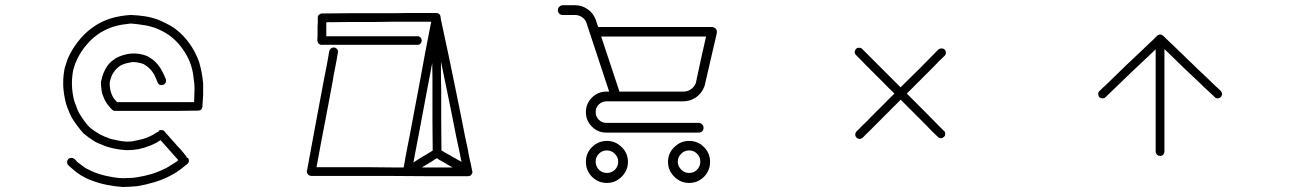

<svg xmlns="http://www.w3.org/2000/svg" viewBox="-20 -869 5040 749"><path d="M374 -551.8Q374 -551.8 374 -551.8Q374 -552.7 374 -552.7Q374 -552.7 374 -552.7Q375 -552.7 375 -552.7Q375 -552.7 375 -553.7Q375 -553.7 375 -553.7Q375 -553.7 375 -553.7Q375 -553.7 375 -553.7Q377.9 -569.3 383.8 -584Q389.6 -598.6 398.4 -611.3Q405.3 -621.1 414.1 -628.9Q422.9 -635.7 432.6 -642.6Q460.9 -657.2 492.2 -660.2Q524.4 -662.1 553.7 -650.4Q565.4 -644.5 575.2 -636.7Q585.9 -628.9 594.7 -618.2Q605.5 -605.5 613.3 -589.8Q621.1 -575.2 627 -559.6Q627.9 -556.6 627.9 -553.7Q627.9 -551.8 627 -548.8Q626 -545.9 624 -543.9Q623 -542 621.1 -540Q618.2 -539.1 616.2 -538.1Q613.3 -537.1 610.4 -537.1Q608.4 -537.1 605.5 -537.1Q602.5 -538.1 600.6 -540Q598.6 -541 596.7 -543.9Q595.7 -545.9 594.7 -547.9Q593.8 -550.8 592.8 -552.7Q591.8 -554.7 590.8 -557.6Q586.9 -567.4 582 -577.1Q576.2 -586.9 569.3 -595.7Q562.5 -603.5 555.7 -608.4Q548.8 -614.3 540 -619.1Q529.3 -623 518.6 -625Q507.8 -627 496.1 -627Q484.4 -625 472.7 -622.1Q460.9 -619.1 450.2 -613.3Q443.4 -609.4 437.5 -603.5Q431.6 -598.6 426.8 -591.8Q418.9 -582 415 -571.3Q411.1 -560.5 408.2 -548.8Q408.2 -541 408.2 -534.2Q409.2 -526.4 410.2 -519.5Q411.1 -511.7 414.1 -505.9Q416 -499 419.9 -492.2Q422.9 -486.3 427.7 -480.5Q431.6 -475.6 436.5 -470.7Q451.2 -470.7 464.8 -470.7Q479.5 -470.7 494.1 -470.7Q519.5 -470.7 544.9 -470.7Q571.3 -470.7 596.7 -470.7Q631.8 -470.7 667 -470.7Q702.1 -470.7 737.3 -470.7Q738.3 -488.3 738.3 -505.9Q739.3 -523.4 738.3 -540Q736.3 -559.6 733.4 -579.1Q730.5 -597.7 724.6 -616.2Q711.9 -652.3 690.4 -680.7Q669.9 -710 638.7 -732.4Q626 -741.2 612.3 -748Q598.6 -754.9 584 -760.7Q560.5 -768.6 538.1 -771.5Q514.6 -775.4 490.2 -777.3Q471.7 -775.4 454.1 -772.5Q436.5 -769.5 418.9 -763.7Q407.2 -759.8 396.5 -754.9Q384.8 -749 374 -743.2Q342.8 -723.6 320.3 -697.3Q296.9 -670.9 281.2 -638.7Q276.4 -627.9 272.5 -618.2Q268.6 -607.4 265.6 -595.7Q259.8 -566.4 260.7 -536.1Q261.7 -505.9 269.5 -475.6Q273.4 -463.9 278.3 -452.1Q282.2 -440.4 288.1 -428.7Q296.9 -414.1 306.6 -400.4Q316.4 -385.7 328.1 -374Q336.9 -366.2 346.7 -359.4Q356.4 -352.5 366.2 -346.7Q377.9 -340.8 388.7 -335.9Q400.4 -331.1 412.1 -327.1Q427.7 -323.2 443.4 -320.3Q458 -317.4 473.6 -316.4Q483.4 -316.4 494.1 -317.4Q503.9 -319.3 513.7 -321.3Q524.4 -323.2 535.2 -326.2Q545.9 -329.1 555.7 -333Q564.5 -336.9 572.3 -340.8Q580.1 -344.7 586.9 -349.6Q595.7 -355.5 598.6 -355.5Q600.6 -355.5 598.6 -358.4Q599.6 -359.4 601.6 -360.4Q602.5 -360.4 604.5 -361.3Q606.4 -361.3 607.4 -361.3Q609.4 -362.3 610.4 -361.3Q612.3 -361.3 614.3 -361.3Q615.2 -360.4 617.2 -360.4Q618.2 -359.4 619.1 -358.4Q621.1 -357.4 622.1 -356.4Q626 -350.6 630.9 -345.7Q635.7 -340.8 639.6 -335.9Q647.5 -327.1 654.3 -319.3Q662.1 -311.5 668.9 -302.7Q676.8 -294.9 684.6 -286.1Q691.4 -277.3 699.2 -268.6Q709 -256.8 709 -253.9Q709 -250 712.9 -253.9Q713.9 -252 714.8 -251Q715.8 -249 715.8 -248Q716.8 -246.1 716.8 -244.1Q716.8 -243.2 716.8 -241.2Q716.8 -239.3 716.8 -237.3Q715.8 -236.3 714.8 -234.4Q714.8 -233.4 712.9 -231.4Q711.9 -230.5 710.9 -229.5Q705.1 -224.6 698.2 -219.7Q692.4 -214.8 686.5 -210Q676.8 -203.1 667 -196.3Q656.2 -190.4 646.5 -184.6Q615.2 -168 582 -158.2Q549.8 -148.4 514.6 -142.6Q501 -141.6 486.3 -140.6Q474.6 -139.6 461.9 -139.6Q460 -139.6 458 -139.6Q427.7 -141.6 398.4 -147.5Q369.1 -153.3 339.8 -164.1Q328.1 -168 316.4 -173.8Q305.7 -179.7 294.9 -185.5Q281.2 -194.3 269.5 -204.1Q257.8 -213.9 246.1 -224.6Q244.1 -226.6 243.2 -229.5Q242.2 -231.4 242.2 -234.4Q241.2 -237.3 242.2 -240.2Q242.2 -242.2 244.1 -245.1Q245.1 -247.1 247.1 -249Q249 -251 252 -252Q253.9 -252.9 256.8 -252.9Q259.8 -253.9 261.7 -252.9Q264.6 -252.9 266.6 -251Q269.5 -250 271.5 -248Q273.4 -245.1 276.4 -243.2Q278.3 -240.2 281.2 -237.3Q289.1 -231.4 296.9 -225.6Q304.7 -219.7 312.5 -213.9Q322.3 -209 332 -204.1Q341.8 -199.2 352.5 -195.3Q378.9 -185.5 405.3 -180.7Q431.6 -174.8 460 -173.8Q472.7 -173.8 485.4 -174.8Q498 -174.8 510.7 -176.8Q542 -181.6 572.3 -190.4Q602.5 -200.2 630.9 -214.8Q639.6 -219.7 648.4 -225.6Q658.2 -231.4 667 -237.3Q669.9 -240.2 671.9 -241.2Q672.9 -243.2 675.8 -244.1Q667 -253.9 659.2 -262.7Q651.4 -271.5 643.6 -280.3Q635.7 -289.1 628.9 -296.9Q622.1 -304.7 614.3 -313.5Q612.3 -315.4 610.4 -317.4Q608.4 -320.3 606.4 -322.3Q597.7 -316.4 588.9 -311.5Q579.1 -306.6 570.3 -302.7Q557.6 -297.9 545.9 -293.9Q533.2 -290 520.5 -287.1Q508.8 -286.1 498 -284.2Q486.3 -283.2 474.6 -283.2Q474.6 -283.2 474.6 -283.2Q474.6 -283.2 474.6 -283.2Q474.6 -283.2 474.6 -283.2Q474.6 -283.2 473.6 -283.2Q473.6 -283.2 473.6 -283.2Q473.6 -283.2 473.6 -283.2Q473.6 -283.2 473.6 -283.2Q473.6 -283.2 473.6 -283.2Q455.1 -284.2 438.5 -287.1Q420.9 -290 403.3 -294.9Q389.6 -298.8 377 -304.7Q363.3 -309.6 350.6 -316.4Q338.9 -324.2 327.1 -332Q316.4 -339.8 305.7 -348.6Q305.7 -348.6 305.7 -348.6Q305.7 -348.6 305.7 -348.6Q305.7 -348.6 305.7 -348.6Q305.7 -349.6 305.7 -349.6Q305.7 -349.6 305.7 -349.6Q305.7 -349.6 304.7 -349.6Q304.7 -349.6 304.7 -349.6Q304.7 -349.6 304.7 -349.6Q292 -364.3 280.3 -379.9Q268.6 -395.5 258.8 -412.1Q252 -425.8 247.1 -438.5Q241.2 -452.1 237.3 -465.8Q228.5 -500 226.6 -534.2Q226.6 -540 226.6 -546.9Q226.6 -575.2 232.4 -603.5Q236.3 -616.2 240.2 -627.9Q244.1 -640.6 250 -652.3Q268.6 -689.5 294.9 -719.7Q320.3 -749 355.5 -771.5Q368.2 -779.3 380.9 -785.2Q393.6 -791 408.2 -795.9Q428.7 -802.7 448.2 -805.7Q468.8 -809.6 490.2 -810.5Q490.2 -810.5 490.2 -810.5Q490.2 -810.5 490.2 -810.5Q490.2 -810.5 490.2 -810.5Q491.2 -810.5 491.2 -810.5Q491.2 -810.5 491.2 -810.5Q491.2 -810.5 491.2 -810.5Q491.2 -810.5 491.2 -810.5Q491.2 -810.5 491.2 -810.5Q518.6 -809.6 543.9 -805.7Q569.3 -801.8 594.7 -793Q611.3 -786.1 627 -778.3Q642.6 -770.5 658.2 -760.7Q693.4 -735.4 717.8 -701.2Q742.2 -668 756.8 -627Q762.7 -606.4 766.6 -585.9Q770.5 -564.5 772.5 -543Q772.5 -530.3 772.5 -516.6Q772.5 -507.8 772.5 -498Q771.5 -475.6 769.5 -452.1Q769.5 -451.2 768.6 -449.2Q768.6 -448.2 767.6 -446.3Q767.6 -445.3 766.6 -443.4Q765.6 -442.4 763.7 -441.4Q762.7 -440.4 761.7 -439.5Q760.7 -438.5 758.8 -438.5Q756.8 -437.5 754.9 -437.5Q752.9 -437.5 752.9 -437.5Q713.9 -437.5 674.8 -436.5Q635.7 -436.5 596.7 -436.5Q571.3 -436.5 544.9 -436.5Q519.5 -436.5 494.1 -436.5Q462.9 -436.5 462.9 -436.5Q462.9 -436.5 429.7 -436.5Q428.7 -436.5 427.7 -436.5Q426.8 -436.5 426.8 -436.5Q425.8 -436.5 424.8 -436.5Q423.8 -437.5 423.8 -437.5Q422.9 -437.5 421.9 -437.5Q420.9 -438.5 420.9 -438.5Q418.9 -439.5 418.9 -440.4Q418 -440.4 418 -440.4Q410.2 -448.2 403.3 -457Q395.5 -465.8 390.6 -475.6Q385.7 -484.4 382.8 -493.2Q378.9 -502 377 -511.7Q376 -519.5 375 -526.4Q374 -533.2 374 -541Q374 -544.9 374 -546.9Q374 -548.8 374 -551.8Z M1780.3 -237.3Q1771.5 -281.2 1771.5 -281.2Q1771.5 -281.2 1760.7 -331.1Q1754.9 -361.3 1749 -390.6Q1743.2 -419.9 1737.3 -449.2Q1727.5 -494.1 1718.8 -539.1Q1710 -584 1700.2 -628.9Q1700.2 -599.6 1700.2 -570.3Q1700.2 -542 1701.2 -512.7Q1701.2 -455.1 1701.2 -397.5Q1701.2 -339.8 1702.1 -282.2Q1706.1 -280.3 1709 -278.3Q1712.9 -275.4 1716.8 -273.4Q1726.6 -268.6 1736.3 -262.7Q1745.1 -256.8 1754.9 -252Q1758.8 -250 1761.7 -248Q1764.6 -246.1 1768.6 -244.1Q1771.5 -242.2 1774.4 -241.2Q1777.3 -239.3 1780.3 -237.3ZM1684.6 -252Q1679.7 -249 1674.8 -246.1Q1670.9 -243.2 1666 -240.2Q1657.2 -235.4 1648.4 -229.5Q1638.7 -223.6 1629.9 -218.8Q1628.9 -217.8 1627.9 -216.8Q1627 -216.8 1626 -215.8Q1655.3 -215.8 1685.5 -215.8Q1715.8 -215.8 1745.1 -215.8Q1742.2 -217.8 1742.2 -217.8Q1742.2 -217.8 1731.4 -223.6Q1721.7 -229.5 1711.9 -235.4Q1702.1 -240.2 1692.4 -246.1Q1690.4 -248 1688.5 -249Q1686.5 -250 1684.6 -252ZM1770.5 -456.1Q1776.4 -426.8 1782.2 -397.5Q1788.1 -367.2 1793.9 -337.9Q1804.7 -288.1 1805.7 -283.2Q1805.7 -279.3 1813.5 -242.2Q1815.4 -235.4 1817.4 -226.6Q1818.4 -217.8 1821.3 -207Q1821.3 -205.1 1821.3 -206.1Q1821.3 -206.1 1820.3 -206.1Q1821.3 -205.1 1821.3 -204.1Q1822.3 -202.1 1823.2 -199.2Q1823.2 -196.3 1822.3 -193.4Q1821.3 -191.4 1819.3 -188.5Q1818.4 -186.5 1816.4 -184.6Q1813.5 -183.6 1811.5 -182.6Q1808.6 -182.6 1805.7 -181.6Q1731.4 -181.6 1658.2 -181.6Q1584 -181.6 1510.7 -182.6Q1461.9 -182.6 1413.1 -182.6Q1364.3 -182.6 1316.4 -182.6Q1255.9 -182.6 1256.8 -182.6Q1257.8 -182.6 1194.3 -182.6Q1192.4 -182.6 1190.4 -183.6Q1188.5 -183.6 1186.5 -184.6Q1185.5 -185.5 1183.6 -186.5Q1182.6 -187.5 1180.7 -189.5Q1179.7 -190.4 1178.7 -192.4Q1177.7 -193.4 1177.7 -195.3Q1176.8 -198.2 1176.8 -200.2Q1176.8 -200.2 1176.8 -201.2Q1177.7 -203.1 1177.7 -203.1Q1187.5 -255.9 1197.3 -309.6Q1207 -362.3 1216.8 -415Q1223.6 -452.1 1230.5 -488.3Q1237.3 -524.4 1244.1 -560.5Q1250 -587.9 1254.9 -615.2Q1259.8 -642.6 1264.6 -669.9Q1265.6 -672.9 1266.6 -674.8Q1267.6 -676.8 1269.5 -678.7Q1271.5 -680.7 1274.4 -681.6Q1276.4 -683.6 1279.3 -683.6Q1282.2 -683.6 1285.2 -683.6Q1287.1 -682.6 1290 -681.6Q1292 -680.7 1293.9 -678.7Q1295.9 -676.8 1296.9 -673.8Q1297.9 -671.9 1298.8 -668.9Q1298.8 -666 1297.9 -663.1Q1295.9 -648.4 1293 -633.8Q1290 -618.2 1287.1 -603.5Q1285.2 -590.8 1282.2 -579.1Q1280.3 -566.4 1278.3 -554.7Q1271.5 -518.6 1264.6 -481.4Q1257.8 -445.3 1251 -409.2Q1241.2 -361.3 1232.4 -312.5Q1223.6 -264.6 1214.8 -216.8Q1240.2 -216.8 1265.6 -216.8Q1291 -216.8 1316.4 -216.8Q1364.3 -216.8 1413.1 -216.8Q1461.9 -215.8 1510.7 -215.8Q1521.5 -215.8 1532.2 -215.8Q1543 -215.8 1554.7 -215.8Q1560.5 -248 1566.4 -280.3Q1572.3 -312.5 1579.1 -344.7Q1587.9 -391.6 1596.7 -438.5Q1605.5 -484.4 1614.3 -531.2Q1626 -594.7 1637.7 -658.2Q1650.4 -721.7 1662.1 -784.2Q1640.6 -784.2 1620.1 -784.2Q1598.6 -784.2 1578.1 -784.2Q1543 -784.2 1508.8 -784.2Q1473.6 -783.2 1439.5 -783.2Q1392.6 -783.2 1346.7 -783.2Q1299.8 -783.2 1252.9 -782.2Q1252.9 -782.2 1252.9 -781.2Q1252.9 -779.3 1252.9 -778.3Q1252.9 -771.5 1252.9 -764.6Q1252.9 -757.8 1252.9 -751Q1252.9 -745.1 1252.9 -739.3Q1252.9 -733.4 1252.9 -727.5Q1269.5 -727.5 1287.1 -727.5Q1304.7 -727.5 1322.3 -727.5Q1351.6 -727.5 1380.9 -727.5Q1409.2 -727.5 1438.5 -727.5Q1481.4 -727.5 1523.4 -727.5Q1565.4 -727.5 1608.4 -727.5Q1610.4 -727.5 1613.3 -727.5Q1616.2 -726.6 1618.2 -724.6Q1620.1 -723.6 1622.1 -720.7Q1624 -718.8 1624 -715.8Q1625 -713.9 1625 -710.9Q1625 -708 1624 -706.1Q1624 -703.1 1622.1 -701.2Q1620.1 -699.2 1618.2 -697.3Q1616.2 -695.3 1613.3 -694.3Q1610.4 -694.3 1608.4 -694.3Q1594.7 -694.3 1582 -694.3Q1568.4 -694.3 1554.7 -694.3Q1525.4 -694.3 1497.1 -694.3Q1467.8 -694.3 1438.5 -694.3Q1409.2 -694.3 1380.9 -694.3Q1351.6 -694.3 1322.3 -694.3Q1280.3 -694.3 1281.2 -694.3Q1281.2 -694.3 1235.4 -694.3Q1233.4 -694.3 1231.4 -694.3Q1230.5 -694.3 1228.5 -695.3Q1227.5 -696.3 1225.6 -697.3Q1224.6 -698.2 1222.7 -699.2Q1221.7 -700.2 1220.7 -701.2Q1219.7 -703.1 1219.7 -705.1Q1218.8 -707 1218.8 -709Q1217.8 -710.9 1217.8 -710.9Q1218.8 -721.7 1218.8 -731.4Q1218.8 -741.2 1218.8 -752Q1218.8 -758.8 1218.8 -765.6Q1218.8 -772.5 1219.7 -779.3Q1219.7 -789.1 1219.7 -789.1Q1219.7 -789.1 1219.7 -799.8Q1219.7 -801.8 1219.7 -802.7Q1220.7 -804.7 1220.7 -806.6Q1221.7 -807.6 1222.7 -809.6Q1223.6 -810.5 1224.6 -811.5Q1225.6 -812.5 1227.5 -813.5Q1228.5 -814.5 1230.5 -815.4Q1232.4 -816.4 1234.4 -816.4Q1236.3 -816.4 1236.3 -816.4Q1287.1 -816.4 1337.9 -817.4Q1388.7 -817.4 1439.5 -817.4Q1473.6 -817.4 1508.8 -817.4Q1543 -818.4 1578.1 -818.4Q1627 -818.4 1627 -818.4Q1627 -818.4 1681.6 -818.4Q1682.6 -818.4 1682.6 -818.4Q1683.6 -818.4 1683.6 -818.4Q1683.6 -818.4 1682.6 -818.4Q1680.7 -818.4 1683.6 -818.4Q1687.5 -818.4 1685.5 -818.4Q1684.6 -818.4 1684.6 -818.4Q1685.5 -817.4 1687.5 -817.4Q1688.5 -817.4 1690.4 -816.4Q1691.4 -815.4 1692.4 -814.5Q1693.4 -813.5 1693.4 -813.5Q1693.4 -813.5 1693.4 -813.5Q1694.3 -813.5 1695.3 -812.5Q1697.3 -810.5 1696.3 -811.5Q1695.3 -811.5 1695.3 -811.5Q1696.3 -810.5 1696.3 -810.5Q1697.3 -808.6 1698.2 -806.6Q1698.2 -804.7 1698.2 -804.7Q1699.2 -803.7 1699.2 -803.7Q1698.2 -803.7 1698.2 -803.7Q1699.2 -800.8 1699.2 -800.8Q1699.2 -800.8 1699.2 -796.9Q1714.8 -723.6 1730.5 -650.4Q1745.1 -577.1 1760.7 -503.9Q1762.7 -492.2 1765.6 -479.5Q1767.6 -467.8 1770.5 -456.1ZM1668 -281.2Q1668 -338.9 1667 -397.5Q1667 -455.1 1667 -512.7Q1667 -540 1667 -567.4Q1666 -595.7 1666 -623Q1658.2 -581.1 1658.2 -581.1Q1658.2 -581.1 1647.5 -525.4Q1638.7 -478.5 1629.9 -431.6Q1621.1 -384.8 1612.3 -337.9Q1607.4 -312.5 1602.5 -287.1Q1597.7 -260.7 1592.8 -235.4Q1597.7 -238.3 1602.5 -241.2Q1607.4 -244.1 1612.3 -248Q1621.1 -252.9 1629.9 -258.8Q1639.6 -263.7 1648.4 -269.5Q1651.4 -271.5 1654.3 -273.4Q1657.2 -275.4 1660.2 -276.4Q1662.1 -278.3 1664.1 -279.3Q1666 -280.3 1668 -281.2Z M2347.7 -319.3Q2380.9 -319.3 2405.3 -294.9Q2429.7 -271.5 2429.7 -237.3Q2429.7 -204.1 2405.3 -179.7Q2380.9 -155.3 2347.7 -155.3Q2313.5 -155.3 2289.1 -179.7Q2265.6 -204.1 2265.6 -237.3Q2265.6 -271.5 2289.1 -294.9Q2313.5 -319.3 2347.7 -319.3ZM2347.7 -194.3Q2366.2 -194.3 2378.9 -207Q2391.6 -219.7 2391.6 -238.3Q2391.6 -256.8 2377.9 -269.5Q2365.2 -282.2 2347.7 -282.2Q2329.1 -282.2 2316.4 -269.5Q2303.7 -256.8 2303.7 -238.3Q2303.7 -220.7 2316.4 -207Q2329.1 -194.3 2347.7 -194.3ZM2668 -319.3Q2703.1 -319.3 2726.6 -294.9Q2750 -271.5 2750 -237.3Q2750 -204.1 2726.6 -179.7Q2702.1 -155.3 2668 -155.3Q2634.8 -155.3 2610.4 -179.7Q2585.9 -204.1 2585.9 -237.3Q2585.9 -271.5 2610.4 -294.9Q2634.8 -319.3 2668 -319.3ZM2668 -194.3Q2687.5 -194.3 2699.2 -207Q2711.9 -219.7 2711.9 -238.3Q2711.9 -256.8 2699.2 -269.5Q2686.5 -282.2 2668 -282.2Q2650.4 -282.2 2637.7 -269.5Q2624 -256.8 2624 -238.3Q2624 -220.7 2637.7 -207Q2650.4 -194.3 2668 -194.3ZM2356.4 -511.7Q2326.2 -601.6 2267.6 -780.3Q2262.7 -793.9 2251 -801.8Q2238.3 -810.5 2223.6 -810.5Q2207 -810.5 2175.8 -810.5Q2167 -810.5 2162.1 -815.4Q2156.2 -821.3 2156.2 -829.1Q2156.2 -837.9 2162.1 -842.8Q2167 -848.6 2175.8 -848.6Q2191.4 -848.6 2223.6 -848.6Q2250 -848.6 2272.5 -833Q2293.9 -818.4 2303.7 -793Q2306.6 -783.2 2313.5 -763.7Q2460.9 -763.7 2756.8 -763.7Q2761.7 -763.7 2765.6 -761.7Q2769.5 -759.8 2772.5 -756.8Q2775.4 -752.9 2776.4 -749Q2776.4 -747.1 2776.4 -745.1Q2776.4 -743.2 2776.4 -740.2Q2760.7 -671.9 2728.5 -533.2Q2717.8 -504.9 2695.3 -489.3Q2671.9 -473.6 2644.5 -473.6Q2607.4 -473.6 2532.2 -473.6Q2482.4 -473.6 2381.8 -473.6Q2370.1 -473.6 2345.7 -473.6Q2328.1 -473.6 2315.4 -460.9Q2303.7 -449.2 2303.7 -431.6Q2303.7 -414.1 2315.4 -402.3Q2328.1 -389.6 2345.7 -389.6Q2464.8 -389.6 2705.1 -389.6Q2713.9 -389.6 2718.8 -383.8Q2724.6 -378.9 2724.6 -370.1Q2724.6 -362.3 2718.8 -356.4Q2712.9 -351.6 2705.1 -351.6Q2585 -351.6 2345.7 -351.6Q2312.5 -351.6 2289.1 -375Q2265.6 -398.4 2265.6 -431.6Q2265.6 -464.8 2289.1 -488.3Q2312.5 -511.7 2345.7 -511.7Q2348.6 -511.7 2356.4 -511.7ZM2734.4 -726.6Q2597.7 -726.6 2325.2 -726.6Q2348.6 -655.3 2396.5 -511.7Q2442.4 -511.7 2533.2 -511.7Q2571.3 -511.7 2646.5 -511.7Q2662.1 -511.7 2674.8 -520.5Q2688.5 -529.3 2694.3 -544.9Q2694.3 -546.9 2695.3 -548.8Q2695.3 -550.8 2696.3 -553.7Q2706.1 -596.7 2714.8 -639.6Q2724.6 -683.6 2734.4 -726.6Z M3345.7 -332Q3343.8 -330.1 3340.8 -329.1Q3338.9 -328.1 3335.9 -327.1Q3335 -327.1 3334 -327.1Q3332 -327.1 3331.1 -327.1Q3328.1 -328.1 3326.2 -329.1Q3323.2 -330.1 3321.3 -332Q3319.3 -334 3318.4 -335.9Q3317.4 -338.9 3316.4 -341.8Q3316.4 -343.8 3316.4 -346.7Q3317.4 -349.6 3318.4 -351.6Q3319.3 -354.5 3321.3 -356.4Q3332 -366.2 3341.8 -377Q3352.5 -386.7 3363.3 -397.5Q3371.1 -406.2 3378.9 -414.1Q3387.7 -421.9 3395.5 -430.7Q3420.9 -455.1 3445.3 -480.5Q3470.7 -504.9 3495.1 -530.3Q3532.2 -566.4 3568.4 -602.5Q3604.5 -638.7 3640.6 -675.8Q3642.6 -676.8 3645.5 -678.7Q3647.5 -679.7 3650.4 -679.7Q3652.3 -680.7 3655.3 -679.7Q3658.2 -679.7 3660.2 -678.7Q3663.1 -677.7 3665 -675.8Q3667 -673.8 3668 -670.9Q3668.9 -668.9 3669.9 -666Q3669.9 -664.1 3669.9 -663.1Q3669.9 -662.1 3669.9 -661.1Q3668.9 -658.2 3668 -655.3Q3667 -653.3 3665 -651.4Q3653.3 -639.6 3641.6 -628.9Q3630.9 -617.2 3619.1 -605.5Q3594.7 -581.1 3569.3 -555.7Q3544.9 -531.2 3519.5 -505.9Q3495.1 -481.4 3469.7 -456.1Q3445.3 -431.6 3419.9 -406.2Q3412.1 -398.4 3403.3 -389.6Q3395.5 -381.8 3386.7 -373Q3377 -363.3 3366.2 -352.5Q3355.5 -342.8 3345.7 -332ZM3319.3 -654.3Q3317.4 -656.2 3316.4 -658.2Q3314.5 -661.1 3314.5 -663.1Q3314.5 -664.1 3314.5 -665Q3314.5 -667 3314.5 -668.9Q3315.4 -671.9 3316.4 -673.8Q3317.4 -675.8 3319.3 -677.7Q3321.3 -679.7 3323.2 -681.6Q3326.2 -682.6 3329.1 -682.6Q3330.1 -682.6 3332 -682.6Q3333 -682.6 3334 -682.6Q3336.9 -682.6 3338.9 -681.6Q3341.8 -679.7 3343.8 -677.7Q3353.5 -668 3364.3 -657.2Q3374 -647.5 3384.8 -636.7Q3392.6 -628.9 3401.4 -620.1Q3409.2 -612.3 3418 -603.5Q3442.4 -579.1 3467.8 -553.7Q3492.2 -529.3 3517.6 -503.9Q3553.7 -467.8 3589.8 -431.6Q3626 -395.5 3662.1 -358.4Q3664.1 -357.4 3666 -354.5Q3667 -352.5 3667 -349.6Q3668 -346.7 3667 -343.8Q3667 -341.8 3666 -338.9Q3664.1 -336.9 3662.1 -335Q3660.2 -333 3658.2 -332Q3656.2 -330.1 3653.3 -330.1Q3650.4 -330.1 3647.5 -330.1Q3645.5 -330.1 3642.6 -332Q3640.6 -333 3638.7 -335Q3627 -346.7 3615.2 -357.4Q3604.5 -369.1 3592.8 -380.9Q3568.4 -405.3 3543 -430.7Q3518.6 -455.1 3493.2 -480.5Q3468.8 -504.9 3443.4 -529.3Q3418.9 -554.7 3393.6 -579.1Q3385.7 -587.9 3377 -595.7Q3369.1 -604.5 3360.4 -612.3Q3350.6 -623 3339.8 -633.8Q3330.1 -643.6 3319.3 -654.3Z M4494.1 -729.5Q4495.1 -730.5 4496.1 -731.4Q4498 -732.4 4499 -732.4Q4501 -733.4 4502 -733.4Q4503.9 -734.4 4505.9 -734.4Q4506.8 -734.4 4508.8 -733.4Q4510.7 -733.4 4511.7 -732.4Q4514.6 -731.4 4515.6 -730.5Q4517.6 -729.5 4517.6 -729.5Q4543 -705.1 4568.4 -680.7Q4593.8 -656.2 4619.1 -631.8Q4636.7 -615.2 4654.3 -597.7Q4671.9 -581.1 4689.5 -564.5Q4703.1 -551.8 4715.8 -539.1Q4728.5 -527.3 4742.2 -514.6Q4744.1 -512.7 4745.1 -509.8Q4746.1 -507.8 4747.1 -504.9Q4747.1 -503.9 4747.1 -502Q4747.1 -501 4747.1 -500Q4747.1 -497.1 4745.1 -495.1Q4744.1 -492.2 4742.2 -490.2Q4740.2 -488.3 4738.3 -487.3Q4736.3 -486.3 4733.4 -485.4Q4730.5 -485.4 4727.5 -485.4Q4725.6 -485.4 4722.7 -486.3Q4720.7 -488.3 4718.8 -490.2Q4710.9 -497.1 4704.1 -503.9Q4696.3 -510.7 4689.5 -517.6Q4683.6 -523.4 4677.7 -528.3Q4671.9 -534.2 4666 -540Q4648.4 -556.6 4630.9 -573.2Q4613.3 -589.8 4595.7 -606.4Q4573.2 -628.9 4550.8 -650.4Q4528.3 -671.9 4505.9 -693.4Q4495.1 -683.6 4485.4 -673.8Q4475.6 -664.1 4464.8 -654.3Q4447.3 -637.7 4429.7 -621.1Q4412.1 -604.5 4394.5 -587.9Q4369.1 -563.5 4343.8 -539.1Q4318.4 -514.6 4293 -490.2Q4291 -488.3 4288.1 -486.3Q4286.1 -485.4 4283.2 -485.4Q4280.3 -485.4 4278.3 -485.4Q4275.4 -486.3 4273.4 -487.3Q4270.5 -488.3 4268.6 -490.2Q4266.6 -492.2 4265.6 -495.1Q4264.6 -497.1 4264.6 -500Q4263.7 -501 4263.7 -502Q4263.7 -503.9 4264.6 -504.9Q4264.6 -507.8 4265.6 -509.8Q4267.6 -512.7 4269.5 -514.6Q4277.3 -522.5 4285.2 -529.3Q4293 -537.1 4301.8 -544.9Q4319.3 -561.5 4335.9 -578.1Q4353.5 -595.7 4371.1 -612.3Q4388.7 -628.9 4406.2 -645.5Q4423.8 -662.1 4441.4 -678.7Q4447.3 -684.6 4453.1 -690.4Q4459 -696.3 4464.8 -701.2Q4471.7 -708 4479.5 -714.8Q4486.3 -722.7 4494.1 -729.5ZM4522.5 -277.3Q4522.5 -274.4 4521.5 -272.5Q4520.5 -269.5 4519.5 -267.6Q4517.6 -265.6 4515.6 -263.7Q4513.7 -261.7 4510.7 -261.7Q4508.8 -260.7 4505.9 -260.7Q4502.9 -260.7 4500 -261.7Q4498 -261.7 4496.1 -263.7Q4493.2 -265.6 4492.2 -267.6Q4490.2 -269.5 4489.3 -272.5Q4488.3 -274.4 4488.3 -277.3Q4488.3 -292 4488.3 -305.7Q4488.3 -320.3 4488.3 -334Q4488.3 -345.7 4488.3 -357.4Q4488.3 -368.2 4488.3 -379.9Q4488.3 -414.1 4488.3 -448.2Q4488.3 -482.4 4488.3 -516.6Q4488.3 -567.4 4488.3 -617.2Q4488.3 -667 4488.3 -716.8Q4488.3 -719.7 4489.3 -721.7Q4490.2 -724.6 4492.2 -726.6Q4493.2 -729.5 4496.1 -730.5Q4498 -732.4 4500 -733.4Q4502.9 -734.4 4505.9 -734.4Q4508.8 -734.4 4510.7 -733.4Q4513.7 -732.4 4515.6 -730.5Q4517.6 -729.5 4519.5 -726.6Q4520.5 -724.6 4521.5 -721.7Q4522.5 -719.7 4522.5 -716.8Q4522.5 -701.2 4522.5 -685.5Q4522.5 -669.9 4522.5 -654.3Q4522.5 -620.1 4522.5 -585.9Q4522.5 -551.8 4522.5 -516.6Q4522.5 -482.4 4522.5 -448.2Q4522.5 -414.1 4522.5 -379.9Q4522.5 -368.2 4522.5 -357.4Q4522.5 -345.7 4522.5 -334Q4522.5 -320.3 4522.5 -305.7Q4522.5 -292 4522.5 -277.3Z"/></svg>

Font: LetsEatIcons
Style: Regular
Weight: 400
Designer: Swedish Technologies
Foundry: Swedish Technologies
Version: Version 1.26.0